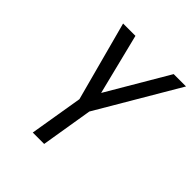

<svg xmlns="http://www.w3.org/2000/svg" viewBox="-200 -868 1001 1001"><g transform="rotate(45 300.0 -367.5)"><path d="M202 0 251 -295 133 -735H224L308 -398L506 -735H597L333 -286L286 0Z"/></g></svg>

Font: Iosevka Aile
Style: Italic
Weight: 400
Italic angle: -9°
Designer: Belleve Invis
Foundry: Belleve Invis
Version: Version 28.0.1; ttfautohint (v1.8.4)